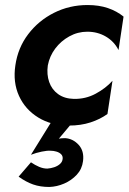

<svg xmlns="http://www.w3.org/2000/svg" viewBox="-20 -490 514 763"><path d="M170 -230Q177 -267 199.5 -297Q222 -327 255.5 -345.5Q289 -364 327 -364Q368 -364 401 -344.5Q434 -325 451 -291L471 -424Q444 -446 408.5 -458Q373 -470 328 -470Q256 -470 194.5 -439Q133 -408 92 -354Q51 -300 41 -230Q31 -163 55.5 -109Q80 -55 132 -23Q184 9 254 9Q301 9 339.5 -3.5Q378 -16 407 -37L427 -169Q400 -139 360 -117.5Q320 -96 273 -97Q236 -98 211 -116Q186 -134 175.5 -164Q165 -194 170 -230ZM217 -59 103 125Q124 117 146 112.5Q168 108 181 109Q193 109 204.5 112.5Q216 116 223 123Q230 130 229 141Q228 153 218.5 161.5Q209 170 195.5 174.5Q182 179 168 180Q152 180 135.5 173Q119 166 103 155L54 212Q83 233 111.5 243Q140 253 176 253Q206 252 235 239.5Q264 227 285 204.5Q306 182 310 150Q315 110 292.5 85.5Q270 61 239 59Q232 59 225.5 59.5Q219 60 214 61L313 -57Z"/></svg>

Font: Jost SemiBold
Style: Italic
Weight: 600
Italic angle: -5°
Version: Version 3.710